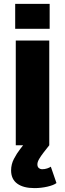

<svg xmlns="http://www.w3.org/2000/svg" viewBox="-20 -746 334 986"><path d="M61 0V-538H233V0ZM58 -598V-726H235V-598ZM157 220Q100 220 68.5 197Q37 174 37 129Q37 98 51.5 70Q66 42 84 19L119 -26L233 0L204 37Q190 55 181 70.5Q172 86 172 98Q172 111 179.5 117Q187 123 197 123Q210 123 222 119Q234 115 241 110L270 194Q256 205 223.5 212.5Q191 220 157 220Z"/></svg>

Font: Geist ExtBd
Style: Regular
Weight: 400
Designer: Basement.studio, Andrés Briganti, Mateo Zaragoza
Foundry: Basement.studio, Vercel, Andrés Briganti, Guido Ferreyra, Mateo Zaragoza
Version: Version 1.401